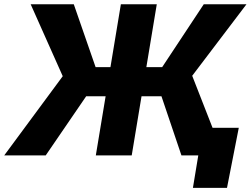

<svg xmlns="http://www.w3.org/2000/svg" viewBox="-48 -748 1206 924"><path d="M706.5 -727.5 585.9 0H413.1L533.7 -727.5ZM-27.8 0 253.9 -381.3 99.6 -727.5H307.1L412.1 -424.8H732.4L932.6 -727.5H1138.2L877 -383.3L1026.9 0H825.2L729 -284.7H366.7L171.9 0ZM880.4 156.2 906.2 0H861.8L883.8 -132.8H1101.1L1044.4 156.2Z"/></svg>

Font: Inter 20pt ExtraBold
Style: Italic
Weight: 800
Italic angle: -9.3988°
Version: Version 4.001;git-66647c0bb